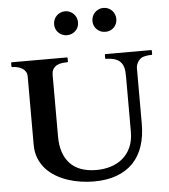

<svg xmlns="http://www.w3.org/2000/svg" viewBox="-62 -1001 940 1070"><g transform="rotate(-5 408.0 -466.5)"><path d="M103 -603Q103 -617.2 96.4 -628.2Q89.8 -639.2 78.6 -646.5Q67.4 -653.8 52.7 -657.7Q38.1 -661.6 21.5 -661.6Q17.6 -661.6 17.6 -665.5V-684.6Q17.6 -688.5 21 -688.5H329.6Q332 -688.5 332.8 -687Q333.5 -685.5 333.5 -684.6V-665.5Q333.5 -664.6 332.8 -663.1Q332 -661.6 329.6 -661.6Q314.9 -661.6 299.6 -659.7Q284.2 -657.7 271.2 -650.9Q258.3 -644 250.2 -631.1Q242.2 -618.2 242.2 -596.2V-253.9Q242.2 -156.2 292 -102.8Q341.8 -49.3 440.9 -49.3Q481.9 -49.3 519.5 -60.8Q557.1 -72.3 585.9 -96.2Q614.7 -120.1 631.8 -157.2Q648.9 -194.3 648.9 -245.6V-548.8Q648.9 -565.4 647.7 -583Q646.5 -600.6 639.6 -616.2Q632.8 -631.8 618.2 -643.3Q603.5 -654.8 576.7 -659.2Q564.5 -661.1 556.4 -661.4Q548.3 -661.6 545.9 -661.6Q542 -661.6 542 -665.5V-684.6Q542 -688.5 545.9 -688.5H800.8Q803.2 -688.5 804 -687Q804.7 -685.5 804.7 -684.6V-665.5Q804.7 -664.6 803.7 -663.1Q802.7 -661.6 800.8 -661.6Q783.2 -661.6 769.8 -658.9Q756.3 -656.2 749.5 -653.3Q741.2 -649.9 734.4 -642.8Q727.5 -635.7 722.9 -627.7Q718.3 -619.6 715.8 -611.1Q713.4 -602.5 713.4 -596.2V-283.7Q713.4 -214.8 695.3 -159.9Q677.2 -105 640.9 -66.7Q604.5 -28.3 549.3 -7.6Q494.1 13.2 420.4 13.2Q385.3 13.2 347.9 7.8Q310.5 2.4 275.1 -9.3Q239.7 -21 208.5 -39.6Q177.2 -58.1 153.8 -84Q130.4 -109.9 116.7 -143.6Q103 -177.2 103 -219.7V-603ZM341.8 -812Q327.6 -812 315.4 -817.1Q303.2 -822.3 294.2 -831.1Q285.2 -839.8 280 -851.8Q274.9 -863.8 274.9 -877.9Q274.9 -892.1 280 -904.5Q285.2 -917 294.2 -926Q303.2 -935.1 315.4 -940.4Q327.6 -945.8 341.8 -945.8Q356 -945.8 368.2 -940.4Q380.4 -935.1 389.4 -926Q398.4 -917 403.6 -904.5Q408.7 -892.1 408.7 -877.9Q408.7 -863.8 403.6 -851.8Q398.4 -839.8 389.4 -831.1Q380.4 -822.3 368.2 -817.1Q356 -812 341.8 -812ZM556.2 -812Q542 -812 530 -817.1Q518.1 -822.3 508.8 -831.1Q499.5 -839.8 494.4 -851.8Q489.3 -863.8 489.3 -877.9Q489.3 -892.1 494.4 -904.5Q499.5 -917 508.8 -926Q518.1 -935.1 530 -940.4Q542 -945.8 556.2 -945.8Q570.8 -945.8 583 -940.4Q595.2 -935.1 604 -926Q612.8 -917 617.9 -904.5Q623 -892.1 623 -877.9Q623 -863.8 617.9 -851.8Q612.8 -839.8 604 -831.1Q595.2 -822.3 583 -817.1Q570.8 -812 556.2 -812Z"/></g></svg>

Font: Cardo
Style: Bold
Weight: 700
Designer: David J. Perry
Foundry: David J. Perry
Version: Version 1.0011